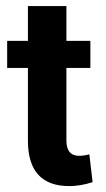

<svg xmlns="http://www.w3.org/2000/svg" viewBox="-20 -611 354 641"><path d="M73.2 -590.8H201.7V-474.6H281.7V-384.3H201.7V-142.1Q201.7 -90.8 244.1 -90.8Q259.3 -90.8 278.3 -95.7L289.1 -2.9Q248.5 10.3 211.4 10.3Q73.2 10.3 73.2 -141.6V-384.3H3.9V-474.6H73.2Z"/></svg>

Font: Yantramanav
Style: Bold
Weight: 700
Version: Version 1.001;PS 1.0;hotconv 1.0.72;makeotf.lib2.5.5900; ttf